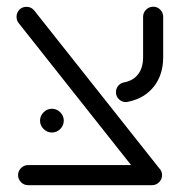

<svg xmlns="http://www.w3.org/2000/svg" viewBox="-20 -543 535 563"><path d="M28.5 -493.7Q28.5 -505.6 36.7 -514.3Q44.8 -523 57.8 -523Q71.5 -523 80.4 -512.2L448.1 -48.1H373L34.8 -475.2Q28.5 -483 28.5 -493.7ZM33 -29.6Q33 -41.5 41.7 -50.2Q50.4 -58.9 62.2 -58.9H425.6Q437.8 -58.9 446.5 -50.2Q455.2 -41.5 455.2 -29.6Q455.2 -17.4 446.5 -8.7Q437.8 0 425.6 0H62.2Q50.4 0 41.7 -8.7Q33 -17.4 33 -29.6ZM349.3 -243.7Q337.4 -243.7 328.7 -252Q320 -260.4 320 -273Q320 -283 326.3 -290.9Q332.6 -298.9 342.2 -301.1Q370 -305.9 384.8 -325Q399.6 -344.1 399.6 -375.6V-493.7Q399.6 -505.9 408.3 -514.6Q417 -523.3 429.3 -523.3Q441.5 -523.3 450 -514.6Q458.5 -505.9 458.5 -493.7V-375.6Q458.5 -324.4 431.7 -289.8Q404.8 -255.2 358.1 -245.2Q352.2 -243.7 349.3 -243.7ZM97.4 -189.3Q97.4 -203.3 107.8 -213.7Q118.1 -224.1 132.2 -224.1Q146.3 -224.1 156.7 -213.7Q167 -203.3 167 -189.3Q167 -175.2 156.7 -164.8Q146.3 -154.4 132.2 -154.4Q118.1 -154.4 107.8 -164.8Q97.4 -175.2 97.4 -189.3Z"/></svg>

Font: 26F Galaxy Hebrew Medium
Style: Regular
Weight: 500
Designer: C₂₉H₂₅N₃O₅
Version: Version 1.000